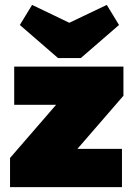

<svg xmlns="http://www.w3.org/2000/svg" viewBox="-20 -764 550 784"><path d="M21 0V-119L209 -336H38V-492H484V-373L296 -156H478V0ZM416 -744 466 -662 310 -527H217L61 -662L111 -744L263 -671Z"/></svg>

Font: Outfit Black
Style: Regular
Weight: 900
Designer: Rodrigo Fuenzalida
Foundry: fragTYPE
Version: Version 1.100; ttfautohint (v1.8.4.7-5d5b)